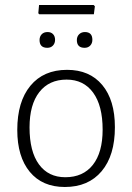

<svg xmlns="http://www.w3.org/2000/svg" viewBox="-20 -741 529 767"><path d="M354 -721 359 -716 355 -684H137L133 -688L136 -721ZM319 -613Q349 -613 349 -582Q349 -568 340.5 -559Q332 -550 318 -550Q287 -550 287 -581Q287 -595 296 -604Q305 -613 319 -613ZM170 -613Q184 -613 192 -604.5Q200 -596 200 -582Q200 -568 191.5 -559Q183 -550 169 -550Q138 -550 138 -581Q138 -595 146.5 -604Q155 -613 170 -613ZM248 -462Q338 -462 388.5 -401.5Q439 -341 439 -233Q439 -120 386 -57Q333 6 239 6Q149 6 99 -54.5Q49 -115 49 -222Q49 -335 101.5 -398.5Q154 -462 248 -462ZM246 -423Q176 -423 137 -373Q98 -323 98 -232Q98 -136 135.5 -84.5Q173 -33 241 -33Q312 -33 351 -82.5Q390 -132 390 -223Q390 -319 352 -371Q314 -423 246 -423Z"/></svg>

Font: Alegreya Sans SC Light
Style: Regular
Weight: 300
Designer: Juan Pablo del Peral
Foundry: Huerta Tipografica
Version: Version 2.007